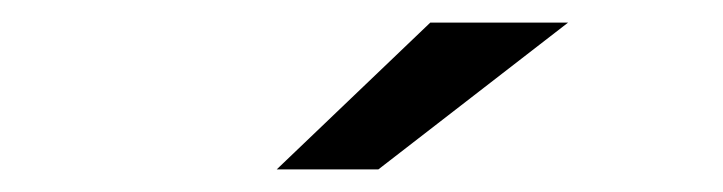

<svg xmlns="http://www.w3.org/2000/svg" viewBox="-20 -757 640 170"><path d="M361 -737H483L315 -607H225Z"/></svg>

Font: Montserrat Alternates Medium
Style: Regular
Weight: 500
Designer: Julieta Ulanovsky
Foundry: Julieta Ulanovsky
Version: Version 7.200